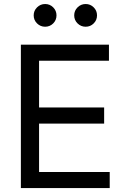

<svg xmlns="http://www.w3.org/2000/svg" viewBox="-20 -954 639 974"><path d="M85.9 0V-727.5H532.7V-646H178.2V-408.7H508.3V-327.1H178.2V-81.5H536.6V0ZM414.6 -818.4Q390.6 -818.4 373.5 -835.2Q356.4 -852.1 356.4 -876Q356.4 -899.9 373.5 -916.7Q390.6 -933.6 414.6 -933.6Q438.5 -933.6 455.3 -916.7Q472.2 -899.9 472.2 -876Q472.2 -852.1 455.3 -835.2Q438.5 -818.4 414.6 -818.4ZM209 -818.4Q185.1 -818.4 168 -835.2Q150.9 -852.1 150.9 -876Q150.9 -899.9 168 -916.7Q185.1 -933.6 209 -933.6Q232.9 -933.6 249.8 -916.7Q266.6 -899.9 266.6 -876Q266.6 -852.1 249.8 -835.2Q232.9 -818.4 209 -818.4Z"/></svg>

Font: Inter 16pt
Style: Regular
Weight: 400
Version: Version 4.001;git-66647c0bb